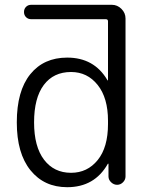

<svg xmlns="http://www.w3.org/2000/svg" viewBox="-20 -770 623 800"><path d="M276 -470Q203 -470 162.5 -416Q122 -362 122 -260Q122 -159 163.5 -104.5Q205 -50 276 -50Q344 -50 387 -103Q430 -156 430 -253V-267Q430 -362 387 -416Q344 -470 276 -470ZM260 10Q164 10 107 -60.5Q50 -131 50 -260Q50 -391 106 -460.5Q162 -530 260 -530Q372 -530 427 -437Q427 -435 429 -435Q430 -435 430 -436V-681Q430 -690 421 -690H110Q97 -690 88.5 -698.5Q80 -707 80 -720Q80 -733 88.5 -741.5Q97 -750 110 -750H446Q469 -750 486 -733Q503 -716 503 -693V-35Q503 -21 492.5 -10.5Q482 0 468 0Q454 0 443 -10.5Q432 -21 432 -35V-87Q432 -88 431 -88Q429 -88 429 -87Q374 10 260 10Z"/></svg>

Font: Rounded Mplus 1c
Style: Regular
Weight: 400
Version: Version 1.059.20150529